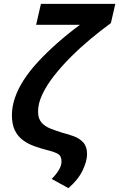

<svg xmlns="http://www.w3.org/2000/svg" viewBox="-20 -789 620 999"><path d="M336 190 249 142Q273 118 286.5 95Q300 72 300 52Q300 22 281 11.5Q262 1 229 -7Q194 -16 160 -28Q126 -40 99.5 -59.5Q73 -79 57.5 -110.5Q42 -142 42 -190Q42 -235 58 -281Q74 -327 104 -373.5Q134 -420 177.5 -467Q221 -514 275.5 -562.5Q330 -611 396 -660H168L193 -769H580L557 -669Q505 -631 451.5 -586.5Q398 -542 349 -493Q300 -444 261.5 -395Q223 -346 200.5 -298.5Q178 -251 178 -209Q178 -172 196 -151.5Q214 -131 242.5 -120Q271 -109 302 -99Q334 -91 364 -80Q394 -69 413.5 -47.5Q433 -26 433 13Q433 49 410 97.5Q387 146 336 190Z"/></svg>

Font: Ubuntu Sans
Style: Bold Italic
Weight: 700
Italic angle: -13.5°
Designer: Dalton Maag Ltd
Foundry: Dalton Maag Ltd
Version: Version 1.006